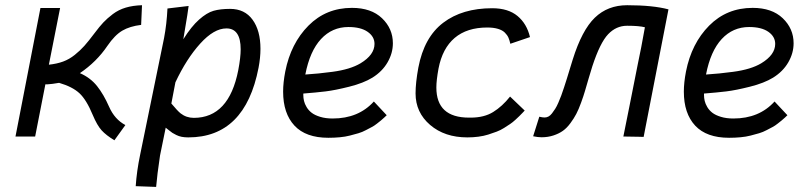

<svg xmlns="http://www.w3.org/2000/svg" viewBox="-20 -529 3145 744"><path d="M209 -208Q197.3 -205.6 183.8 -204.1Q170.4 -202.6 163.1 -202.1H155.8L116.2 0H40L136.7 -498H212.9L169.4 -278.3Q200.7 -281.7 224.6 -290.5Q248.5 -299.3 269.8 -316.4Q291 -333.5 306.9 -351.3Q322.8 -369.1 346.7 -400.9Q365.7 -426.3 380.4 -441.9Q395 -457.5 417.2 -474.4Q439.5 -491.2 467.3 -499.5Q495.1 -507.8 530.3 -508.8L526.9 -432.6Q482.9 -427.2 453.9 -410.2Q424.8 -393.1 396 -351.1Q354.5 -289.6 289.6 -245.6Q330.1 -228 356 -195.6Q381.8 -163.1 402.8 -115.2Q424.3 -66.4 465.8 -44.4L423.3 14.6Q391.1 -4.9 373.8 -23.9Q356.4 -43 339.4 -83.5Q314.9 -142.6 287.8 -167.7Q260.7 -192.9 209 -208Z M903.3 -257.3Q912.6 -306.2 912.6 -337.9Q912.6 -418.9 857.4 -418.9Q809.1 -418.9 755.9 -360.1Q702.6 -301.3 659.7 -210L644 -127.9Q668 -99.1 679.7 -89.8Q702.1 -72.3 731 -72.3Q867.2 -72.3 903.3 -257.3ZM613.3 -369.6Q613.8 -371.6 614.5 -375.5Q615.2 -379.4 615.7 -381.3Q626 -435.5 628.9 -496.1L710.9 -505.9Q710.9 -498.5 690.4 -377Q721.7 -426.8 751.5 -453.1Q781.2 -479.5 807.4 -487.1Q833.5 -494.6 871.6 -494.6Q928.2 -494.6 958.7 -452.6Q989.3 -410.6 989.3 -339.8Q989.3 -305.7 981.9 -266.6Q929.7 3.4 709.5 3.4Q695.3 3.4 684.1 1.2Q672.9 -1 663.1 -5.9Q653.3 -10.7 647.9 -14.2Q642.6 -17.6 633.8 -24.9Q625 -32.2 622.1 -34.2L600.1 73.7Q588.9 148.4 585 195.3L505.9 192.4Q509.8 133.8 522.9 71.3Z M1163.1 -240.2Q1196.3 -242.7 1214.6 -244.4Q1232.9 -246.1 1268.1 -250.7Q1303.2 -255.4 1330.3 -263.7Q1357.4 -272 1377 -283.7Q1431.2 -316.4 1431.2 -358.9Q1431.2 -387.2 1404.5 -405.8Q1377.9 -424.3 1330.1 -424.3Q1267.1 -424.3 1223.9 -377.7Q1180.7 -331.1 1163.1 -240.2ZM1343.8 -498.5Q1418.5 -498.5 1460.4 -458.3Q1502.4 -418 1502.4 -361.3Q1502.4 -323.2 1481.9 -287.6Q1461.4 -252 1422.9 -228Q1388.7 -207 1333.5 -193.1Q1278.3 -179.2 1241.7 -174.8Q1205.1 -170.4 1155.3 -166.5V-161.1Q1155.3 -149.4 1158 -137.9Q1160.6 -126.5 1168.2 -113.8Q1175.8 -101.1 1188 -91.8Q1200.2 -82.5 1220.9 -76.2Q1241.7 -69.8 1269 -69.8Q1369.1 -69.8 1428.7 -135.7L1478.5 -82.5Q1478 -82 1469.2 -73.7Q1460.4 -65.4 1456.3 -62.3Q1452.1 -59.1 1441.2 -50.3Q1430.2 -41.5 1421.1 -36.9Q1412.1 -32.2 1397.9 -24.7Q1383.8 -17.1 1368.9 -12.7Q1354 -8.3 1335.9 -3.7Q1317.9 1 1296.6 2.9Q1275.4 4.9 1252.4 4.9Q1165 4.9 1121.1 -42.2Q1077.1 -89.4 1077.1 -173.8Q1077.1 -209 1085.4 -252Q1106.9 -360.8 1175.3 -429.7Q1243.7 -498.5 1343.8 -498.5Z M1670.9 -189.9Q1670.9 -73.2 1797.4 -73.2H1803.7Q1856 -73.2 1891.1 -95Q1926.3 -116.7 1956.5 -154.8L2013.2 -100.6Q2012.2 -99.6 2004.9 -91.8Q1997.6 -84 1992.4 -79.1Q1987.3 -74.2 1977.1 -64.7Q1966.8 -55.2 1957 -48.6Q1947.3 -42 1933.3 -33.2Q1919.4 -24.4 1904.5 -18.8Q1889.6 -13.2 1872.1 -7.6Q1854.5 -2 1833.7 0.7Q1813 3.4 1791 3.4Q1703.1 3.4 1646.7 -44.9Q1590.3 -93.3 1590.3 -167Q1590.3 -208.5 1601.1 -267.1Q1623.5 -384.8 1697.5 -440.9Q1771.5 -497.1 1887.2 -497.1Q1949.2 -497.1 1985.4 -467Q2021.5 -437 2033.7 -385.3L1957.5 -359.4Q1954.6 -373 1950.2 -383.1Q1945.8 -393.1 1936.3 -402.6Q1926.8 -412.1 1909.7 -417.2Q1892.6 -422.4 1868.2 -422.4Q1789.6 -422.4 1741.9 -382.1Q1694.3 -341.8 1679.2 -263.2Q1670.9 -217.8 1670.9 -189.9Z M2045.9 -1 2069.8 -76.7Q2082.5 -73.7 2090.3 -73.7Q2098.1 -73.7 2105.2 -77.4Q2112.3 -81.1 2118.9 -89.6Q2125.5 -98.1 2131.3 -107.2Q2137.2 -116.2 2143.6 -131.1Q2149.9 -146 2154.8 -158.7Q2159.7 -171.4 2166 -191.2Q2172.4 -210.9 2176.8 -224.9Q2181.2 -238.8 2188 -261.5Q2194.8 -284.2 2199.2 -297.9Q2234.9 -412.1 2284.9 -460.4Q2335 -508.8 2410.2 -508.8Q2509.8 -508.8 2570.3 -492.7Q2549.8 -387.2 2522.2 -245.6Q2494.6 -104 2474.1 1.5H2473.1Q2470.7 1.5 2456.5 1Q2442.4 0.5 2395.5 0Q2402.3 -33.2 2420.2 -123Q2438 -212.9 2451.2 -279.3L2464.8 -346.2L2479 -423.3Q2456.5 -429.2 2410.2 -429.2Q2367.7 -429.2 2336.4 -396.2Q2305.2 -363.3 2275.4 -272.5Q2269.5 -254.4 2261 -225.1Q2252.4 -195.8 2246.8 -176.5Q2241.2 -157.2 2231.7 -131.1Q2222.2 -105 2213.1 -87.6Q2204.1 -70.3 2190.4 -51.8Q2176.8 -33.2 2161.4 -22.2Q2146 -11.2 2124.8 -4.2Q2103.5 2.9 2078.6 2.9Q2064 2.9 2045.9 -1Z M2715.8 -240.2Q2749 -242.7 2767.3 -244.4Q2785.6 -246.1 2820.8 -250.7Q2856 -255.4 2883.1 -263.7Q2910.2 -272 2929.7 -283.7Q2983.9 -316.4 2983.9 -358.9Q2983.9 -387.2 2957.3 -405.8Q2930.7 -424.3 2882.8 -424.3Q2819.8 -424.3 2776.6 -377.7Q2733.4 -331.1 2715.8 -240.2ZM2896.5 -498.5Q2971.2 -498.5 3013.2 -458.3Q3055.2 -418 3055.2 -361.3Q3055.2 -323.2 3034.7 -287.6Q3014.2 -252 2975.6 -228Q2941.4 -207 2886.2 -193.1Q2831.1 -179.2 2794.4 -174.8Q2757.8 -170.4 2708 -166.5V-161.1Q2708 -149.4 2710.7 -137.9Q2713.4 -126.5 2720.9 -113.8Q2728.5 -101.1 2740.7 -91.8Q2752.9 -82.5 2773.7 -76.2Q2794.4 -69.8 2821.8 -69.8Q2921.9 -69.8 2981.4 -135.7L3031.2 -82.5Q3030.8 -82 3022 -73.7Q3013.2 -65.4 3009 -62.3Q3004.9 -59.1 2993.9 -50.3Q2982.9 -41.5 2973.9 -36.9Q2964.8 -32.2 2950.7 -24.7Q2936.5 -17.1 2921.6 -12.7Q2906.7 -8.3 2888.7 -3.7Q2870.6 1 2849.4 2.9Q2828.1 4.9 2805.2 4.9Q2717.8 4.9 2673.8 -42.2Q2629.9 -89.4 2629.9 -173.8Q2629.9 -209 2638.2 -252Q2659.7 -360.8 2728 -429.7Q2796.4 -498.5 2896.5 -498.5Z"/></svg>

Font: Fantasque Sans Mono
Style: Italic
Weight: 400
Italic angle: -11°
Monospace: yes
Designer: Jany Belluz
Version: Version 1.8.0 ; ttfautohint (v1.8.2)